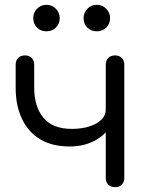

<svg xmlns="http://www.w3.org/2000/svg" viewBox="-20 -777 626 797"><path d="M269 -169Q196 -169 146.5 -199Q97 -229 71 -284Q45 -339 45 -413V-508Q45 -526 55.5 -536.5Q66 -547 84 -547Q101 -547 111.5 -536.5Q122 -526 122 -508V-413Q122 -334 160.5 -288Q199 -242 277 -242Q340 -242 379.5 -264.5Q419 -287 419 -322H458Q457 -278 432 -243.5Q407 -209 365 -189Q323 -169 269 -169ZM458 0Q440 0 429.5 -10.5Q419 -21 419 -39V-508Q419 -526 429.5 -536.5Q440 -547 458 -547Q475 -547 485.5 -536.5Q496 -526 496 -508V-39Q496 -21 485.5 -10.5Q475 0 458 0ZM173 -647Q149 -647 133.5 -662.5Q118 -678 118 -702Q118 -724 133.5 -740.5Q149 -757 173 -757Q196 -757 212 -740.5Q228 -724 228 -702Q228 -678 212 -662.5Q196 -647 173 -647ZM382 -647Q358 -647 342.5 -662.5Q327 -678 327 -702Q327 -724 342.5 -740.5Q358 -757 382 -757Q405 -757 421 -740.5Q437 -724 437 -702Q437 -678 421 -662.5Q405 -647 382 -647Z"/></svg>

Font: Comfortaa
Style: Regular
Weight: 400
Designer: Johan Aakerlund
Foundry: Johan Aakerlund
Version: Version 3.104; ttfautohint (v1.8.1.43-b0c9)